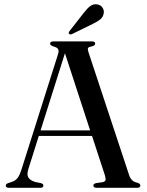

<svg xmlns="http://www.w3.org/2000/svg" viewBox="-20 -898 702 918"><path d="M187.5 -11Q187.5 0 172 0H22.5Q7.5 0 7.5 -11Q7.5 -18 19 -22.5L40 -29.5Q54 -34.5 63.8 -46.8Q73.5 -59 83 -88.5L257 -637.5Q262.5 -654 258.2 -662.5Q254 -671 237 -675.5Q219.5 -681 219.5 -689Q219.5 -700 235.5 -700H419.5Q435 -700 435 -689.5Q435 -680 418.5 -676Q403.5 -673.5 401 -668.2Q398.5 -663 402.5 -650L597.5 -60.5Q607.5 -29.5 636.5 -24.5Q651 -20 651 -11Q651 0 635.5 0H442Q426.5 0 426.5 -11Q426.5 -19.5 439.5 -22.5L471 -27Q483 -30 484.5 -37.2Q486 -44.5 481.5 -60L420 -248H165.5L116 -91Q107 -63.5 115.5 -49.5Q124 -35.5 148 -28L175 -22.5Q187.5 -19 187.5 -11ZM174 -274.5H411L290.5 -643.5ZM380.5 -836.5Q396.5 -857.5 411.5 -868.8Q426.5 -880 444.5 -877Q461.5 -874.5 470 -861.5Q478.5 -848.5 476 -835.5Q473.5 -816.5 459 -805Q444.5 -793.5 424 -784L324 -735Q314.5 -731 310 -736.5Q306 -741 312.5 -749.5Z"/></svg>

Font: Fraunces 72pt S000
Style: Regular
Weight: 400
Version: Version 1.000; ttfautohint (v1.8.3)